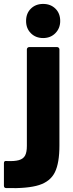

<svg xmlns="http://www.w3.org/2000/svg" viewBox="-87 -757 371 979"><path d="M46 -650Q46 -689 70.5 -713Q95 -737 133 -737Q171 -737 195.5 -713Q220 -689 220 -650Q220 -613 195.5 -588Q171 -563 133 -563Q95 -563 70.5 -587.5Q46 -612 46 -650ZM-54 64Q-13 66 9.5 59.5Q32 53 41 36Q50 19 50 -13V-505Q50 -510 53.5 -513.5Q57 -517 62 -517H204Q209 -517 212.5 -513.5Q216 -510 216 -505V-15Q216 74 193 121Q170 168 112.5 186.5Q55 205 -55 202Q-67 202 -67 190V75Q-67 62 -54 64Z"/></svg>

Font: BARLOWEXTRABOLD
Style: Regular
Weight: 800
Designer: Jeremy Tribby
Foundry: Tribby Type
Version: Version 1.422